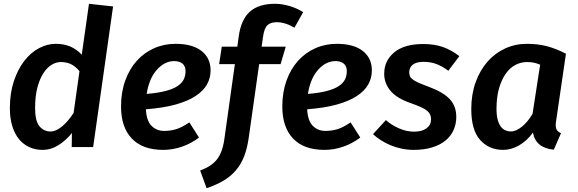

<svg xmlns="http://www.w3.org/2000/svg" viewBox="-20 -775 3049 1012"><path d="M275 -544Q315 -544 348.5 -530.5Q382 -517 411 -487L449 -755L576 -741L471 0H358L359 -74Q329 -36 289 -10.5Q249 15 204 15Q167 15 135.5 1Q104 -13 81 -40.5Q58 -68 45 -109.5Q32 -151 32 -205Q32 -284 53 -347Q74 -410 108 -454Q142 -498 185.5 -521Q229 -544 275 -544ZM301 -448Q276 -448 252 -433.5Q228 -419 208.5 -389Q189 -359 177 -313.5Q165 -268 165 -205Q165 -137 188 -109.5Q211 -82 246 -82Q275 -82 307 -108.5Q339 -135 368 -180L399 -400Q375 -428 351.5 -438Q328 -448 301 -448Z M1090 -404Q1090 -364 1071 -330Q1052 -296 1011 -269Q970 -242 905.5 -224Q841 -206 749 -199Q752 -139 778.5 -112Q805 -85 845 -85Q880 -85 910 -94.5Q940 -104 978 -130L1029 -50Q988 -19 939.5 -2Q891 15 840 15Q732 15 675 -44.5Q618 -104 618 -214Q618 -289 640 -350Q662 -411 700.5 -454Q739 -497 791.5 -520.5Q844 -544 906 -544Q994 -544 1042 -506.5Q1090 -469 1090 -404ZM898 -453Q848 -453 807 -407.5Q766 -362 753 -280Q813 -285 853 -295.5Q893 -306 916 -321.5Q939 -337 948.5 -356.5Q958 -376 958 -400Q958 -426 942 -439.5Q926 -453 898 -453Z M1218 -437H1135L1149 -529H1231L1238 -581Q1250 -671 1296.5 -713Q1343 -755 1429 -755Q1464 -755 1503.5 -744Q1543 -733 1578 -711L1532 -629Q1483 -658 1438 -658Q1406 -658 1389 -641.5Q1372 -625 1366 -578L1359 -529H1486L1459 -437H1346L1291 -49Q1283 7 1267 48.5Q1251 90 1224.5 121.5Q1198 153 1160 176Q1122 199 1069 217L1035 124Q1066 112 1087.5 98Q1109 84 1124 64.5Q1139 45 1148.5 18.5Q1158 -8 1163 -45Z M1940 -404Q1940 -364 1921 -330Q1902 -296 1861 -269Q1820 -242 1755.5 -224Q1691 -206 1599 -199Q1602 -139 1628.5 -112Q1655 -85 1695 -85Q1730 -85 1760 -94.5Q1790 -104 1828 -130L1879 -50Q1838 -19 1789.5 -2Q1741 15 1690 15Q1582 15 1525 -44.5Q1468 -104 1468 -214Q1468 -289 1490 -350Q1512 -411 1550.5 -454Q1589 -497 1641.5 -520.5Q1694 -544 1756 -544Q1844 -544 1892 -506.5Q1940 -469 1940 -404ZM1748 -453Q1698 -453 1657 -407.5Q1616 -362 1603 -280Q1663 -285 1703 -295.5Q1743 -306 1766 -321.5Q1789 -337 1798.5 -356.5Q1808 -376 1808 -400Q1808 -426 1792 -439.5Q1776 -453 1748 -453Z M2162 -81Q2205 -81 2228.5 -99Q2252 -117 2252 -146Q2252 -159 2247.5 -170Q2243 -181 2232 -190.5Q2221 -200 2200.5 -209.5Q2180 -219 2149 -230Q2072 -256 2038.5 -296Q2005 -336 2005 -386Q2005 -455 2058 -499Q2111 -543 2210 -543Q2270 -543 2315 -527Q2360 -511 2401 -479L2343 -402Q2311 -426 2280.5 -437.5Q2250 -449 2212 -449Q2174 -449 2155.5 -434Q2137 -419 2137 -394Q2137 -383 2140.5 -374Q2144 -365 2155 -356.5Q2166 -348 2186 -339Q2206 -330 2239 -318Q2317 -289 2351 -252Q2385 -215 2385 -159Q2385 -121 2370.5 -89Q2356 -57 2328 -34Q2300 -11 2257.5 2Q2215 15 2160 15Q2128 15 2097 8.5Q2066 2 2038.5 -9.5Q2011 -21 1987.5 -36Q1964 -51 1946 -68L2014 -142Q2043 -116 2083 -98.5Q2123 -81 2162 -81Z M2912 -143Q2909 -126 2909 -116Q2909 -98 2916 -88.5Q2923 -79 2937 -73L2899 14Q2804 5 2789 -76Q2757 -32 2715.5 -8.5Q2674 15 2632 15Q2557 15 2510.5 -37.5Q2464 -90 2464 -200Q2464 -278 2487 -341.5Q2510 -405 2549.5 -450Q2589 -495 2642.5 -519.5Q2696 -544 2757 -544Q2815 -544 2862.5 -531.5Q2910 -519 2963 -492ZM2673 -82Q2699 -82 2730 -106.5Q2761 -131 2787 -175L2827 -434Q2808 -442 2792.5 -445Q2777 -448 2757 -448Q2726 -448 2697 -433Q2668 -418 2646 -387Q2624 -356 2610.5 -310Q2597 -264 2597 -201Q2597 -168 2603 -145Q2609 -122 2619.5 -108Q2630 -94 2644 -88Q2658 -82 2673 -82Z"/></svg>

Font: Xgbmvzvtohvqztyvzapvmeyoton
Style: Regular
Weight: 500
Italic angle: -8°
Designer: Carrois Corporate & Edenspiekermann
Foundry: Carrois Corporate GbR & Edenspiekermann AG
Version: Version 2.001